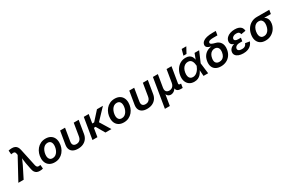

<svg xmlns="http://www.w3.org/2000/svg" viewBox="155 -2405 6365 4254"><g transform="rotate(-30 3337.5 -277.5)"><path d="M-27.8 0 267.6 -543 263.2 -570.8Q259.3 -600.1 248.5 -614.5Q237.8 -628.9 219 -631.8Q200.2 -634.8 170.9 -629.4L150.4 -627L142.1 -726.1Q156.7 -731 180.9 -734.1Q205.1 -737.3 230.5 -737.3Q273.4 -737.3 305.4 -723.4Q337.4 -709.5 357.9 -679.7Q378.4 -649.9 388.7 -602.5L483.9 -158.2Q490.7 -128.9 502.4 -113.8Q514.2 -98.6 531.7 -95Q549.3 -91.3 573.2 -96.2L592.8 -98.6L601.6 -1.5Q587.9 3.4 564.9 6.8Q542 10.3 517.1 10.3Q475.6 10.3 444.6 -3.9Q413.6 -18.1 393.8 -47.9Q374 -77.6 365.2 -125L332.5 -292Q323.2 -343.8 318.4 -394Q313.5 -444.3 308.6 -497.6H341.8Q319.8 -444.8 300 -394Q280.3 -343.3 254.4 -292L107.4 0Z M901.4 11.2Q830.6 11.2 780.3 -16.6Q730 -44.4 703.4 -95.2Q676.8 -146 676.8 -213.9Q676.8 -279.3 697.5 -339.4Q718.3 -399.4 757.6 -446.5Q796.9 -493.7 853 -521Q909.2 -548.3 979.5 -548.3Q1050.3 -548.3 1100.6 -520.5Q1150.9 -492.7 1177.7 -442.1Q1204.6 -391.6 1204.6 -322.8Q1204.6 -257.3 1183.8 -197.5Q1163.1 -137.7 1123.5 -90.6Q1084 -43.5 1028.1 -16.1Q972.2 11.2 901.4 11.2ZM905.8 -91.8Q949.2 -91.8 981.4 -113.8Q1013.7 -135.7 1035.2 -170.7Q1056.6 -205.6 1067.1 -246.3Q1077.6 -287.1 1077.6 -324.7Q1077.6 -360.8 1066.4 -387.9Q1055.2 -415 1032.5 -430.2Q1009.8 -445.3 975.1 -445.3Q931.6 -445.3 899.4 -423.8Q867.2 -402.3 845.9 -367.2Q824.7 -332 814 -291.3Q803.2 -250.5 803.2 -212.4Q803.2 -158.7 828.6 -125.2Q854 -91.8 905.8 -91.8Z M1498.5 8.8Q1425.3 8.8 1376.2 -17.1Q1327.1 -43 1306.6 -92Q1286.1 -141.1 1297.4 -210L1352.5 -541H1478.5L1425.3 -217.8Q1418.9 -178.7 1427.7 -152.3Q1436.5 -126 1459.2 -112.5Q1481.9 -99.1 1516.6 -99.1Q1552.2 -99.1 1579.1 -112.5Q1606 -126 1623.5 -152.3Q1641.1 -178.7 1647.5 -217.8L1700.7 -541H1827.1L1772.5 -210Q1761.2 -141.6 1724.6 -92.5Q1688 -43.5 1630.4 -17.3Q1572.8 8.8 1498.5 8.8Z M2084 -541 1994.6 0H1868.2L1958 -541ZM2448.2 -541 2141.1 -218.3H1996.1L2011.7 -319.8H2095.7L2295.4 -541ZM2200.2 0 2071.3 -223.1 2172.9 -296.4 2354 0Z M2670.4 11.2Q2599.6 11.2 2549.3 -16.6Q2499 -44.4 2472.4 -95.2Q2445.8 -146 2445.8 -213.9Q2445.8 -279.3 2466.6 -339.4Q2487.3 -399.4 2526.6 -446.5Q2565.9 -493.7 2622.1 -521Q2678.2 -548.3 2748.5 -548.3Q2819.3 -548.3 2869.6 -520.5Q2919.9 -492.7 2946.8 -442.1Q2973.6 -391.6 2973.6 -322.8Q2973.6 -257.3 2952.9 -197.5Q2932.1 -137.7 2892.6 -90.6Q2853 -43.5 2797.1 -16.1Q2741.2 11.2 2670.4 11.2ZM2674.8 -91.8Q2718.3 -91.8 2750.5 -113.8Q2782.7 -135.7 2804.2 -170.7Q2825.7 -205.6 2836.2 -246.3Q2846.7 -287.1 2846.7 -324.7Q2846.7 -360.8 2835.4 -387.9Q2824.2 -415 2801.5 -430.2Q2778.8 -445.3 2744.1 -445.3Q2700.7 -445.3 2668.5 -423.8Q2636.2 -402.3 2615 -367.2Q2593.8 -332 2583 -291.3Q2572.3 -250.5 2572.3 -212.4Q2572.3 -158.7 2597.7 -125.2Q2623 -91.8 2674.8 -91.8Z M3267.6 8.8Q3194.3 8.8 3145.3 -17.1Q3096.2 -43 3075.7 -92Q3055.2 -141.1 3066.4 -210L3121.6 -541H3247.6L3194.3 -217.8Q3188 -178.7 3196.8 -152.3Q3205.6 -126 3228.3 -112.5Q3251 -99.1 3285.6 -99.1Q3321.3 -99.1 3348.1 -112.5Q3375 -126 3392.6 -152.3Q3410.2 -178.7 3416.5 -217.8L3469.7 -541H3596.2L3541.5 -210Q3530.3 -141.6 3493.7 -92.5Q3457 -43.5 3399.4 -17.3Q3341.8 8.8 3267.6 8.8Z M3603.5 204.1 3726.6 -541H3853L3799.8 -220.2Q3793 -177.7 3803.2 -150.4Q3813.5 -123 3836.9 -109.9Q3860.4 -96.7 3892.1 -96.7Q3924.8 -96.7 3951.9 -110.1Q3979 -123.5 3997.6 -151.1Q4016.1 -178.7 4022.9 -220.2L4076.2 -541H4202.1L4136.2 -144Q4132.8 -121.1 4141.4 -111.3Q4149.9 -101.6 4174.3 -101.6H4193.8L4176.8 0H4130.4Q4060.5 0 4031.5 -34.2Q4002.4 -68.4 4013.7 -133.8L4022 -183.1H4044.4Q4035.6 -128.9 4016.6 -93.3Q3997.6 -57.6 3973.4 -37.6Q3949.2 -17.6 3924.3 -9Q3899.4 -0.5 3878.4 -0.5Q3856.9 -0.5 3834.5 -9Q3812 -17.6 3794.4 -37.8Q3776.9 -58.1 3769.5 -93.5Q3762.2 -128.9 3771 -183.1H3793.9L3729.5 204.1Z M4473.1 11.7Q4398.4 11.7 4347.4 -23.9Q4296.4 -59.6 4274.9 -122.8Q4253.4 -186 4267.1 -268.6Q4280.8 -352.5 4322.3 -415.5Q4363.8 -478.5 4425.5 -513.4Q4487.3 -548.3 4563 -548.3Q4618.2 -548.3 4652.8 -530.5Q4687.5 -512.7 4706.8 -483.9Q4726.1 -455.1 4733.9 -421.4Q4741.7 -387.7 4743.2 -356H4782.7L4793.5 -273.9L4827.6 0H4709.5L4689.9 -272Q4688 -302.7 4681.4 -333.3Q4674.8 -363.8 4661.1 -388.9Q4647.5 -414.1 4623.8 -429.2Q4600.1 -444.3 4563.5 -444.3Q4521 -444.3 4486.1 -423.1Q4451.2 -401.9 4427.5 -362.5Q4403.8 -323.2 4395 -268.6Q4386.2 -214.8 4395 -175.5Q4403.8 -136.2 4429.7 -115Q4455.6 -93.8 4497.1 -93.8Q4533.2 -93.8 4563.7 -109.6Q4594.2 -125.5 4618.4 -151.1Q4642.6 -176.8 4660.4 -207.8Q4678.2 -238.8 4689.5 -269L4792.5 -541H4909.7L4792.5 -269L4754.9 -189.5H4716.8Q4703.1 -157.7 4684.3 -122.6Q4665.5 -87.4 4637.7 -56.9Q4609.9 -26.4 4569.6 -7.3Q4529.3 11.7 4473.1 11.7ZM4547.9 -609.9 4588.9 -759.3H4707L4626 -609.9Z M5155.3 11.7Q5079.1 11.7 5026.4 -18.6Q4973.6 -48.8 4951.2 -106Q4928.7 -163.1 4941.9 -243.2Q4955.1 -324.2 4996.1 -377.4Q5037.1 -430.7 5099.1 -456.8Q5161.1 -482.9 5236.8 -482.9L5234.4 -468.8Q5193.8 -476.6 5160.6 -486.6Q5127.4 -496.6 5104.5 -510.5Q5081.5 -524.4 5071.3 -544.9Q5061 -565.4 5065.9 -594.2Q5073.7 -636.2 5109.1 -666Q5144.5 -695.8 5208.5 -711.7Q5272.5 -727.5 5365.7 -727.5H5442.4L5425.3 -624H5331.1Q5279.8 -624 5249.5 -618.4Q5219.2 -612.8 5205.1 -601.8Q5190.9 -590.8 5188 -574.7Q5185.5 -561 5192.1 -550.3Q5198.7 -539.6 5214.1 -530.8Q5229.5 -522 5254.2 -513.9Q5278.8 -505.9 5312 -497.6Q5346.7 -489.3 5376.2 -469.2Q5405.8 -449.2 5426.3 -417.7Q5446.8 -386.2 5454.3 -343Q5461.9 -299.8 5453.1 -244.6Q5439.9 -164.1 5398.4 -106.7Q5356.9 -49.3 5294.4 -18.8Q5231.9 11.7 5155.3 11.7ZM5172.4 -93.3Q5211.9 -93.3 5243.4 -109.6Q5274.9 -126 5296.1 -160.2Q5317.4 -194.3 5325.7 -246.1Q5337.4 -321.8 5309.3 -362.3Q5281.2 -402.8 5223.6 -402.8Q5185.5 -402.8 5153.6 -384.8Q5121.6 -366.7 5099.9 -331.3Q5078.1 -295.9 5069.3 -244.1Q5056.2 -166 5085.7 -129.6Q5115.2 -93.3 5172.4 -93.3Z M5728 10.3Q5660.6 10.3 5610.4 -8.8Q5560.1 -27.8 5535.2 -63.2Q5510.3 -98.6 5518.6 -147.9Q5522.9 -176.3 5539.1 -200.9Q5555.2 -225.6 5583.7 -244.4Q5612.3 -263.2 5654.5 -274.2Q5696.8 -285.2 5753.9 -285.2H5844.7L5836.4 -234.4H5766.1Q5731.9 -234.4 5706.1 -224.9Q5680.2 -215.3 5664.6 -198.5Q5648.9 -181.6 5645 -159.7Q5639.6 -127 5666 -107.2Q5692.4 -87.4 5746.1 -87.4Q5781.2 -87.4 5804.9 -96.4Q5828.6 -105.5 5843.8 -123.3Q5858.9 -141.1 5868.2 -167.5L5981.4 -149.4Q5963.4 -98.6 5929.4 -63Q5895.5 -27.3 5845.2 -8.5Q5794.9 10.3 5728 10.3ZM5751.5 -261.2Q5696.8 -261.2 5659.4 -270.5Q5622.1 -279.8 5600.3 -297.4Q5578.6 -314.9 5571.3 -338.6Q5564 -362.3 5568.4 -390.6Q5577.1 -440.4 5612.3 -475.8Q5647.5 -511.2 5701.4 -529.8Q5755.4 -548.3 5820.3 -548.3Q5882.8 -548.3 5925.3 -531Q5967.8 -513.7 5990.2 -481Q6012.7 -448.2 6014.6 -401.9L5895.5 -381.8Q5893.6 -414.6 5871.3 -433.1Q5849.1 -451.7 5804.2 -451.7Q5756.8 -451.7 5725.8 -431.9Q5694.8 -412.1 5690.4 -381.3Q5686 -353.5 5709.5 -336.4Q5732.9 -319.3 5780.8 -319.3H5850.6L5840.8 -261.2Z M6294.9 11.2Q6215.8 11.2 6163.1 -23.7Q6110.4 -58.6 6088.9 -120.8Q6067.4 -183.1 6081.1 -266.1Q6094.7 -349.1 6137 -410.9Q6179.2 -472.7 6243.2 -506.8Q6307.1 -541 6385.7 -541H6703.1L6687 -441.9H6453.6L6369.1 -438Q6325.7 -438 6292.7 -415.8Q6259.8 -393.6 6238.8 -355Q6217.8 -316.4 6209.5 -266.6Q6201.2 -216.8 6209.2 -177.2Q6217.3 -137.7 6242.7 -114.7Q6268.1 -91.8 6311.5 -91.8Q6355 -91.8 6388.2 -114.5Q6421.4 -137.2 6442.9 -177Q6464.4 -216.8 6472.2 -266.6Q6481 -317.4 6472.4 -355.7Q6463.9 -394 6438.5 -416Q6413.1 -438 6369.6 -438L6375 -471.7Q6431.6 -471.7 6477.1 -458Q6522.5 -444.3 6552.5 -416.3Q6582.5 -388.2 6594.5 -345.9Q6606.4 -303.7 6597.2 -246.6Q6585 -172.9 6543.2 -114.7Q6501.5 -56.6 6437.7 -22.7Q6374 11.2 6294.9 11.2Z"/></g></svg>

Font: Inter 17pt SemiBold
Style: Italic
Weight: 600
Italic angle: -9.3988°
Version: Version 4.001;git-66647c0bb